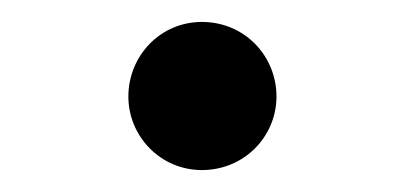

<svg xmlns="http://www.w3.org/2000/svg" viewBox="-20 -450 369 175"><path d="M164 -295C203 -295 232 -326 232 -362C232 -399 203 -430 164 -430C126 -430 97 -399 97 -362C97 -326 126 -295 164 -295Z"/></svg>

Font: Noto Serif KR Medium
Style: Regular
Weight: 500
Designer: Ryoko NISHIZUKA 西塚涼子 (kana & ideographs); Frank Grießhammer (Latin, Greek & Cyrillic); Wenlong ZHANG 张文龙 (bopomofo); San
Foundry: Adobe
Version: Version 2.001;hotconv 1.1.0;makeotfexe 2.6.0